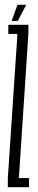

<svg xmlns="http://www.w3.org/2000/svg" viewBox="-20 -778 157 798"><path d="M12.5 0H100.5V-38H58.5L98 -638.5V-675H14.5V-637H52.5L12.5 -37.5ZM28.5 -691H54L89 -758H52.5Z"/></svg>

Font: Anybody UltraCondensed Light
Style: Regular
Weight: 300
Width: 1
Version: Version 1.113;gftools[0.9.25]